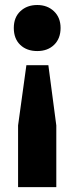

<svg xmlns="http://www.w3.org/2000/svg" viewBox="-20 -576 304 786"><path d="M132.5 -555.5Q174 -555.5 201 -529.8Q228 -504 228 -461.5Q228 -418.5 201.8 -392.8Q175.5 -367 132.5 -367Q89.5 -367 63 -392.2Q36.5 -417.5 36.5 -461.5Q36.5 -505 63.5 -530.2Q90.5 -555.5 132.5 -555.5ZM88 -309H178L210.5 -62.5V190H54V-62.5Z"/></svg>

Font: Encode Sans Condensed Condensed
Style: Bold
Weight: 700
Width: 3
Designer: Multiple Designers
Foundry: Impallari Type
Version: Version 3.000; ttfautohint (v1.8.3) -l 8 -r 50 -G 200 -x 14 